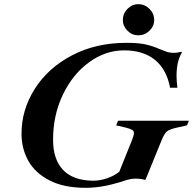

<svg xmlns="http://www.w3.org/2000/svg" viewBox="-20 -888 924 919"><path d="M83 -248Q83 -362 146 -462Q209 -562 323.5 -622.5Q438 -683 586 -683Q644 -683 678.5 -675Q713 -667 742 -654Q766 -644 779.5 -639.5Q793 -635 812 -635Q827 -635 847 -640L851 -637Q825 -595 825 -525Q825 -502 829 -468H794Q778 -555 722 -601Q666 -647 574 -647Q485 -647 406.5 -590Q328 -533 281 -435Q234 -337 234 -219Q234 -125 282 -74.5Q330 -24 426 -23Q458 -23 492 -34.5Q526 -46 551 -66L612 -218Q621 -241 621 -251Q621 -261 613 -266Q605 -271 583 -277L536 -288L545 -310H884L875 -288L826 -277Q791 -269 779 -259Q767 -249 754 -218L677 -29L674 -27Q670 -28 659.5 -30.5Q649 -33 629 -33Q608 -33 583.5 -25.5Q559 -18 554 -16Q466 11 390 11Q286 11 217 -24.5Q148 -60 115.5 -118.5Q83 -177 83 -248ZM568 -792Q568 -823 590 -845.5Q612 -868 642 -868Q673 -868 695.5 -845.5Q718 -823 718 -792Q718 -763 695.5 -741Q673 -719 642 -719Q612 -719 590 -741Q568 -763 568 -792Z"/></svg>

Font: Ibarra Real Nova
Style: Bold Italic
Weight: 700
Italic angle: -22°
Designer: Jose Maria Ribagorda & Octavio Pardo
Foundry: Octavio Pardo
Version: Version 1.014